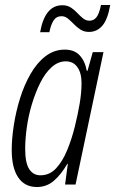

<svg xmlns="http://www.w3.org/2000/svg" viewBox="-20 -740 462 770"><path d="M128 10Q79 10 53 -28.5Q27 -67 27 -139Q27 -184 35.5 -238.5Q44 -293 60.5 -346Q77 -399 102.5 -443.5Q128 -488 162.5 -514.5Q197 -541 240 -541Q278 -541 299.5 -518Q321 -495 328 -456H331L352 -531H395L283 0H241L252 -83H250Q225 -40 196 -15Q167 10 128 10ZM142 -37Q179 -37 205 -65Q231 -93 249.5 -138Q268 -183 280 -232Q292 -280 299.5 -324.5Q307 -369 307 -407Q307 -447 290.5 -470.5Q274 -494 244 -494Q213 -494 187 -470.5Q161 -447 141.5 -408Q122 -369 108 -322.5Q94 -276 87.5 -229Q81 -182 81 -143Q81 -87 97 -62Q113 -37 142 -37ZM141 -611Q160 -719 230 -719Q250 -719 264.5 -709.5Q279 -700 290.5 -687.5Q302 -675 313.5 -666Q325 -657 339 -657Q356 -657 367 -671Q378 -685 385 -720H422Q412 -662 390.5 -637Q369 -612 337 -612Q317 -612 302.5 -621.5Q288 -631 276.5 -643Q265 -655 253 -665Q241 -675 227 -675Q206 -675 195 -658Q184 -641 178 -611Z"/></svg>

Font: Noto Sans ExtraCondensed Light
Style: Italic
Weight: 300
Width: 2
Italic angle: -12°
Designer: Monotype Design Team
Foundry: Monotype Imaging Inc.
Version: Version 2.013; ttfautohint (v1.8.4.7-5d5b)